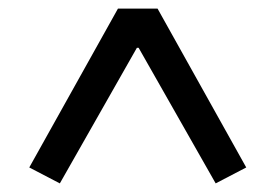

<svg xmlns="http://www.w3.org/2000/svg" viewBox="-20 -718 640 446"><path d="M481 -292 302 -607H298L119 -292L48 -329L254 -698H346L552 -329Z"/></svg>

Font: IBM Plex Sans KR Text
Style: Regular
Weight: 450
Designer: Mike Abbink; Paul van der Laan; Pieter van Rosmalen; Wujin Sim; Chorong Kim; Dohee Lee;
Foundry: Sandoll Inc.
Version: Version 1.001